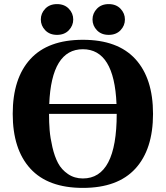

<svg xmlns="http://www.w3.org/2000/svg" viewBox="-20 -901 808 936"><path d="M452.5 -753.5Q431 -776 431 -806Q431 -836 452.5 -858.5Q474 -881 510 -881Q546 -881 567.5 -858.5Q589 -836 589 -806Q589 -776 567.5 -753.5Q546 -731 510 -731Q474 -731 452.5 -753.5ZM200.5 -753.5Q179 -776 179 -806Q179 -836 200.5 -858.5Q222 -881 258 -881Q294 -881 315.5 -858.5Q337 -836 337 -806Q337 -776 315.5 -753.5Q294 -731 258 -731Q222 -731 200.5 -753.5ZM128 -79Q42 -173 42 -346Q42 -519 128 -613Q214 -707 384 -707Q554 -707 640 -613Q726 -519 726 -346Q726 -173 640 -79Q554 15 384 15Q214 15 128 -79ZM219 -346Q219 -304 222 -266.5Q225 -229 235.5 -183.5Q246 -138 263 -106Q280 -74 311.5 -52.5Q343 -31 384 -31Q549 -31 549 -346ZM220 -394H548Q537 -661 384 -661Q231 -661 220 -394Z"/></svg>

Font: Heuristica
Style: Bold
Weight: 700
Version: Version 1.0.2